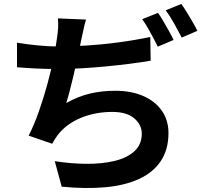

<svg xmlns="http://www.w3.org/2000/svg" viewBox="-20 -885 1040 971"><path d="M415 -786Q407 -760 402 -734Q397 -708 391 -684Q386 -660 379.5 -629Q373 -598 365.5 -563.5Q358 -529 349.5 -493.5Q341 -458 332.5 -425Q324 -392 315 -364Q376 -398 436 -412Q496 -426 563 -426Q644 -426 704.5 -399.5Q765 -373 798.5 -325Q832 -277 832 -212Q832 -129 793.5 -71Q755 -13 683.5 20Q612 53 512.5 62Q413 71 292 59L257 -70Q339 -57 417.5 -56.5Q496 -56 559 -71Q622 -86 659.5 -120Q697 -154 697 -209Q697 -254 659 -286.5Q621 -319 548 -319Q462 -319 389 -289Q316 -259 271 -201Q264 -191 257.5 -181Q251 -171 244 -158L125 -199Q153 -254 177 -322.5Q201 -391 220 -461Q239 -531 251 -591.5Q263 -652 268 -691Q273 -723 274 -745Q275 -767 273 -792ZM66 -669Q114 -661 170 -655.5Q226 -650 273 -650Q337 -650 414 -654.5Q491 -659 574.5 -670Q658 -681 740 -698L742 -578Q695 -570 636.5 -562.5Q578 -555 515 -549Q452 -543 390 -539.5Q328 -536 274 -536Q217 -536 164 -538.5Q111 -541 66 -545ZM779 -820Q792 -802 806.5 -777Q821 -752 835 -727Q849 -702 858 -683L778 -649Q768 -669 755 -694Q742 -719 727.5 -744Q713 -769 699 -788ZM897 -865Q911 -846 926 -821Q941 -796 955.5 -771.5Q970 -747 978 -729L899 -695Q883 -726 861 -765.5Q839 -805 818 -833Z"/></svg>

Font: Noto Sans JP Thin
Style: Bold
Weight: 700
Version: Version 2.004-H2;hotconv 1.0.118;makeotfexe 2.5.65603